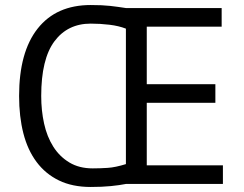

<svg xmlns="http://www.w3.org/2000/svg" viewBox="-20 -732 972 764"><path d="M481 -618Q453 -629 416 -633.5Q379 -638 341 -638Q249 -638 196.5 -567.5Q144 -497 144 -350Q144 -292 155.5 -240Q167 -188 192 -148.5Q217 -109 256 -85.5Q295 -62 349 -62Q378 -62 408.5 -64Q439 -66 481 -79ZM481 0Q456 5 421 8.5Q386 12 341 12Q268 12 214.5 -14Q161 -40 125.5 -87.5Q90 -135 73 -201.5Q56 -268 56 -350Q56 -525 130 -618.5Q204 -712 341 -712Q388 -712 418.5 -708.5Q449 -705 481 -700H862V-626H564V-397H837V-323H564V-74H867V0Z"/></svg>

Font: PTSans
Style: Regular
Weight: 400
Designer: A.Korolkova, O.Umpeleva, V.Yefimov
Foundry: ParaType Ltd
Version: Version 2.003W OFL